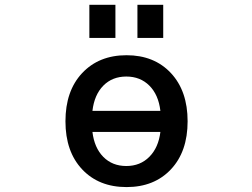

<svg xmlns="http://www.w3.org/2000/svg" viewBox="-20 -761 1040 792"><path d="M361.3 -303.7H641.6Q633.8 -370.1 596.2 -407.7Q558.6 -445.3 501 -445.3Q443.4 -445.3 406.2 -407.7Q369.1 -370.1 361.3 -303.7ZM361.3 -216.8Q369.1 -151.4 406.2 -113.8Q443.4 -76.2 501 -76.2Q558.6 -76.2 596.2 -114.3Q633.8 -152.3 641.6 -216.8ZM318.4 -459Q387.7 -533.2 502 -533.2Q616.2 -533.2 685.1 -459.5Q753.9 -385.7 753.9 -260.7Q753.9 -135.7 685.1 -62.5Q616.2 10.7 502 10.7Q387.7 10.7 318.8 -62.5Q250 -135.7 250 -260.7Q250 -385.7 318.4 -459ZM348.6 -604.5V-741.2H456.1V-604.5ZM546.9 -604.5V-741.2H653.3V-604.5Z"/></svg>

Font: GenEi Gothic M SemiBold
Style: Regular
Weight: 500
Designer: o_tamon (Modified); [Source Han Sans]
Ryoko NISHIZUKA  (kana & ideographs); Paul D. Hunt (Latin, Greek & Cyrillic); Wenl
Version: Version 1.1a;Original Version 1.004